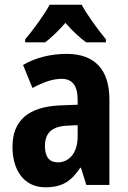

<svg xmlns="http://www.w3.org/2000/svg" viewBox="-20 -786 546 816"><path d="M327 -766H191C170 -726 120 -657 87 -619V-606H172C197 -625 228 -654 258 -689C288 -654 319 -626 346 -606H430V-619C393 -664 351 -722 327 -766ZM263 -557C194 -557 129 -540 78 -510L118 -412C164 -437 205 -451 242 -451C287 -451 310 -422 310 -363V-341L234 -338C103 -332 33 -276 33 -162C33 -65 80 10 173 10C245 10 283 -16 321 -73H324L347 0H445V-363C445 -492 381 -557 263 -557ZM266 -252 310 -254V-205C310 -137 274 -96 226 -96C191 -96 171 -117 171 -166C171 -219 199 -249 266 -252Z"/></svg>

Font: Noto Sans Armenian Condensed
Style: Bold
Weight: 700
Width: 3
Designer: Monotype Design Team
Foundry: Monotype Imaging Inc.
Version: Version 2.008